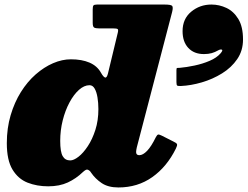

<svg xmlns="http://www.w3.org/2000/svg" viewBox="-20 -800 1090 845"><path d="M783.5 -663Q783.5 -616 808.8 -589Q834 -562 877.5 -562Q897 -562 911.8 -566.2Q926.5 -570.5 938.5 -577.5Q950 -584 956.2 -581.5Q962.5 -579 950.5 -565Q933.5 -545.5 902.5 -532.2Q871.5 -519 836 -511.5Q800.5 -504 771.5 -501.5Q763.5 -501 760 -501Q756.5 -501 756.5 -492V-439Q756.5 -426 759.8 -423.5Q763 -421 776 -421.5Q820.5 -423.5 868.2 -437.5Q916 -451.5 957.2 -477Q998.5 -502.5 1024 -539.8Q1049.5 -577 1049.5 -626Q1049.5 -682.5 1029 -716.2Q1008.5 -750 976.8 -765Q945 -780 910.5 -780Q859.5 -780 821.5 -748.5Q783.5 -717 783.5 -663ZM413 -320Q413 -270 399.8 -228.5Q386.5 -187 366.5 -156.8Q346.5 -126.5 325.5 -110.2Q304.5 -94 289 -94Q266.5 -94 255.8 -113Q245 -132 245 -180Q245 -226.5 256 -270.2Q267 -314 285.8 -349Q304.5 -384 327.5 -404.5Q350.5 -425 374 -425Q388 -425 396.5 -410.2Q405 -395.5 409 -371.5Q413 -347.5 413 -320ZM754 -146Q761 -160 759 -165.5Q757 -171 742.5 -177.5L692 -203Q681 -208.5 676.2 -207.8Q671.5 -207 666 -196.5Q646 -155.5 627.5 -136.2Q609 -117 593 -117Q579 -117 579 -131Q579 -135 580 -140.8Q581 -146.5 582 -151L737.5 -747Q743 -769 737.2 -774.5Q731.5 -780 703 -780H407Q394.5 -780 391.2 -775.8Q388 -771.5 388 -758.5V-699.5Q388 -682.5 394.2 -678.8Q400.5 -675 416.5 -675H478Q494 -675 497.8 -672Q501.5 -669 498.5 -656.5L455 -476Q450 -456.5 442.5 -458.8Q435 -461 424 -480.5Q407.5 -510 373.8 -524.5Q340 -539 292 -539Q253.5 -539 213.5 -521.8Q173.5 -504.5 137 -472.5Q100.5 -440.5 72 -395Q43.5 -349.5 26.8 -292.8Q10 -236 10 -170Q10 -95 35 -53.8Q60 -12.5 101.2 3.8Q142.5 20 192 20Q242 20 278.5 3Q315 -14 344.5 -42.5Q351.5 -49 357.2 -52Q363 -55 369 -52Q372 -50.5 375 -47.8Q378 -45 381 -40Q399 -13.5 427.5 5.8Q456 25 501 25Q586 25 650.2 -20.5Q714.5 -66 754 -146Z"/></svg>

Font: Besley Black
Style: Italic
Weight: 900
Italic angle: -13°
Designer: Owen Earl
Foundry: indestructible type*
Version: Version 2.001